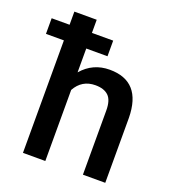

<svg xmlns="http://www.w3.org/2000/svg" viewBox="-157 -854 863 958"><g transform="rotate(20 274.5 -375.0)"><path d="M305.2 -597.2H192.4V-470.7Q250.5 -538.1 339.4 -538.1Q508.3 -538.1 510.7 -345.2V0H392.1V-340.8Q392.1 -395.5 368.4 -418.2Q344.7 -440.9 298.8 -440.9Q227.5 -440.9 192.4 -377.4V0H73.7V-597.2H-21.5V-680.2H73.7V-750H192.4V-680.2H305.2Z"/></g></svg>

Font: Roboto Medium
Style: Regular
Weight: 500
Designer: Google
Version: Version 2.134; 2016; ttfautohint (v1.6)